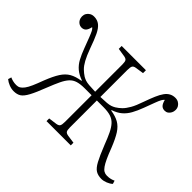

<svg xmlns="http://www.w3.org/2000/svg" viewBox="-140 -984 1270 1270"><g transform="rotate(45 495.0 -349.0)"><path d="M87 14Q65 14 42.5 5Q20 -4 5 -17L12 -40Q22 -35 37 -31Q52 -27 71 -27Q87 -27 99 -34Q111 -41 123.5 -57.5Q136 -74 149 -103.5Q162 -133 179 -179Q203 -240 225.5 -275Q248 -310 278.5 -327.5Q309 -345 356 -352V-356Q318 -369 292.5 -390.5Q267 -412 250 -443.5Q233 -475 217 -518Q199 -566 188.5 -593Q178 -620 171 -633.5Q164 -647 155 -653Q149 -625 137.5 -613Q126 -601 106 -601Q93 -601 81.5 -608.5Q70 -616 63.5 -628.5Q57 -641 57 -656Q57 -672 64.5 -684.5Q72 -697 85 -704.5Q98 -712 115 -712Q146 -712 167.5 -695Q189 -678 206.5 -641.5Q224 -605 245 -545Q264 -493 280.5 -463Q297 -433 314.5 -416Q332 -399 352 -386Q364 -379 377 -374.5Q390 -370 412 -368Q434 -366 471 -365V-620Q471 -646 464.5 -655Q458 -664 438 -667L381 -676V-703H608V-676L549 -667Q531 -664 525.5 -653.5Q520 -643 520 -616V-365Q557 -366 578.5 -368Q600 -370 613 -374.5Q626 -379 638 -386Q659 -399 676 -416Q693 -433 710 -462.5Q727 -492 745 -545Q761 -590 774.5 -621.5Q788 -653 802.5 -673Q817 -693 835 -702.5Q853 -712 875 -712Q892 -712 905 -704.5Q918 -697 925.5 -684.5Q933 -672 933 -656Q933 -641 926.5 -628.5Q920 -616 909.5 -608.5Q899 -601 885 -601Q865 -601 853.5 -613Q842 -625 835 -653Q827 -647 819.5 -633.5Q812 -620 802 -593Q792 -566 774 -518Q758 -475 740.5 -443.5Q723 -412 698 -390.5Q673 -369 634 -356V-352Q680 -345 710 -328Q740 -311 762.5 -276Q785 -241 810 -178Q827 -133 840.5 -104Q854 -75 866 -58Q878 -41 890.5 -34Q903 -27 919 -27Q939 -27 953.5 -31Q968 -35 978 -40L985 -17Q972 -4 949.5 5Q927 14 908 14Q876 14 854.5 1Q833 -12 813 -49Q793 -86 764 -159Q745 -209 729 -242Q713 -275 694.5 -295Q676 -315 649 -323.5Q622 -332 581 -332H520V-80Q520 -55 526 -45.5Q532 -36 551 -33L608 -25V0H381V-25L440 -33Q459 -36 465 -46Q471 -56 471 -84V-332H406Q366 -332 340 -324Q314 -316 296 -296.5Q278 -277 262 -243.5Q246 -210 226 -159Q198 -86 178 -49Q158 -12 138 1Q118 14 87 14Z"/></g></svg>

Font: Literata 18pt ExtraLight
Style: Regular
Weight: 250
Designer: Latin by Veronika Burian and Jose Scaglione. Greek by Irene Vlachou. Cyrillic by Vera Evstafieva.
Foundry: TypeTogether
Version: Version 3.103;gftools[0.9.29]